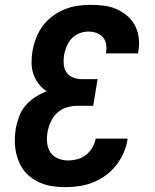

<svg xmlns="http://www.w3.org/2000/svg" viewBox="-20 -763 640 791"><path d="M251 8Q222 8 195 4Q168 0 143.5 -11Q119 -22 99 -39Q79 -56 66.5 -79Q54 -102 47.5 -128.5Q41 -155 41 -183Q41 -196 42 -208.5Q43 -221 45 -234Q50 -259 59 -283.5Q68 -308 85 -328Q102 -348 124.5 -362.5Q147 -377 172 -387Q153 -400 139 -418Q125 -436 117.5 -458.5Q110 -481 110 -505.5Q110 -530 114 -554Q119 -581 129 -607Q139 -633 156 -656Q173 -679 196.5 -696.5Q220 -714 246 -724.5Q272 -735 299 -739Q326 -743 353 -743Q381 -743 408.5 -739.5Q436 -736 460 -725.5Q484 -715 504 -698Q524 -681 536 -658Q548 -635 551.5 -608Q555 -581 550 -553L549 -543H417V-547Q420 -565 417 -581.5Q414 -598 403.5 -610Q393 -622 377 -627.5Q361 -633 344 -633Q326 -633 307.5 -626Q289 -619 275.5 -604.5Q262 -590 254.5 -572Q247 -554 244 -536Q241 -517 242.5 -498.5Q244 -480 253.5 -465.5Q263 -451 280 -444Q297 -437 316 -437H382L364 -327H298Q277 -327 255 -320.5Q233 -314 216 -298.5Q199 -283 189.5 -262Q180 -241 176 -220Q172 -198 174 -176Q176 -154 187 -136.5Q198 -119 218 -110.5Q238 -102 260 -102Q279 -102 298.5 -107Q318 -112 334 -124.5Q350 -137 360.5 -155Q371 -173 374 -192H506Q502 -164 490.5 -136.5Q479 -109 460.5 -84.5Q442 -60 417 -41.5Q392 -23 364.5 -12Q337 -1 308 3.5Q279 8 251 8Z"/></svg>

Font: Iosevka XBd Ex Obl
Style: Regular
Weight: 800
Width: 7
Italic angle: -9°
Monospace: yes
Designer: Belleve Invis
Foundry: Belleve Invis
Version: Version 32.5.0; ttfautohint (v1.8.4)